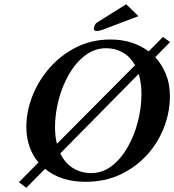

<svg xmlns="http://www.w3.org/2000/svg" viewBox="-20 -844 821 904"><path d="M574 -824 632 -768 479 -710Q462 -703 451.5 -700.5Q441 -698 434 -698Q422 -698 422 -710V-713Q423 -718 426.5 -726Q430 -734 437 -738ZM104 40 69 14 161 -79Q134 -111 119 -153.5Q104 -196 104 -247Q104 -320 133 -393Q162 -466 215 -526Q268 -586 340.5 -622Q413 -658 500 -658Q605 -658 680 -602L747 -670L781 -646L711 -575Q743 -540 761.5 -494Q780 -448 780 -391Q780 -317 752.5 -245Q725 -173 672.5 -115Q620 -57 547 -22.5Q474 12 382 12Q267 12 192 -49ZM480 -617Q426 -617 381.5 -583.5Q337 -550 305 -494.5Q273 -439 256 -373.5Q239 -308 239 -245Q239 -202 248 -167L616 -537Q593 -577 558 -597Q523 -617 480 -617ZM633 -496 264 -122Q285 -77 323 -53Q361 -29 409 -29Q462 -29 505.5 -62Q549 -95 580.5 -150Q612 -205 629 -270.5Q646 -336 646 -402Q646 -454 633 -496Z"/></svg>

Font: Libertinus Serif SemiBold
Style: Italic
Weight: 600
Italic angle: -11.5°
Designer: Philipp H. Poll, Khaled Hosny
Foundry: Caleb Maclennan
Version: Version 7.051;RELEASE